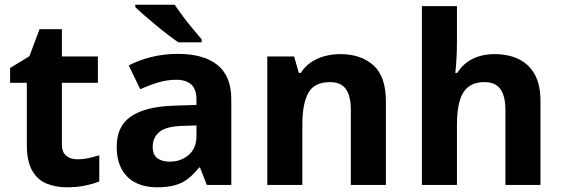

<svg xmlns="http://www.w3.org/2000/svg" viewBox="-20 -786 2392 816"><path d="M308 -109Q333 -109 356 -114Q379 -119 402 -126V-15Q378 -5 342.5 2.5Q307 10 265 10Q216 10 177.5 -6Q139 -22 116.5 -61.5Q94 -101 94 -171V-434H23V-497L105 -547L148 -662H243V-546H396V-434H243V-171Q243 -140 261 -124.5Q279 -109 308 -109Z M736 -557Q846 -557 904.5 -509.5Q963 -462 963 -364V0H859L830 -74H826Q803 -45 778.5 -26Q754 -7 722.5 1.5Q691 10 645 10Q597 10 558.5 -8.5Q520 -27 498 -65.5Q476 -104 476 -163Q476 -250 537 -291.5Q598 -333 720 -337L815 -340V-364Q815 -407 792.5 -427Q770 -447 730 -447Q690 -447 652 -435.5Q614 -424 576 -407L527 -508Q571 -531 624.5 -544Q678 -557 736 -557ZM757 -251Q685 -249 657 -225Q629 -201 629 -162Q629 -128 649 -113.5Q669 -99 701 -99Q749 -99 782 -127.5Q815 -156 815 -208V-253ZM722 -766Q737 -744 757.5 -716.5Q778 -689 799.5 -663.5Q821 -638 837 -619V-606H738Q719 -619 693.5 -638.5Q668 -658 641.5 -680Q615 -702 592 -722Q569 -742 555 -756V-766Z M1426 -556Q1514 -556 1567 -508.5Q1620 -461 1620 -356V0H1471V-319Q1471 -378 1450 -407.5Q1429 -437 1383 -437Q1315 -437 1290 -390.5Q1265 -344 1265 -257V0H1116V-546H1230L1250 -476H1258Q1276 -504 1302 -521.5Q1328 -539 1360 -547.5Q1392 -556 1426 -556Z M1922 -605Q1922 -565 1919.5 -528Q1917 -491 1915 -476H1923Q1941 -504 1965 -521.5Q1989 -539 2018.5 -547.5Q2048 -556 2081 -556Q2140 -556 2184 -535Q2228 -514 2252.5 -470Q2277 -426 2277 -356V0H2128V-319Q2128 -378 2106.5 -407.5Q2085 -437 2040 -437Q1995 -437 1969.5 -416Q1944 -395 1933 -355Q1922 -315 1922 -257V0H1773V-760H1922Z"/></svg>

Font: Noto Sans Armenian
Style: Bold
Weight: 700
Version: Version 2.007